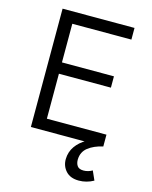

<svg xmlns="http://www.w3.org/2000/svg" viewBox="-134 -786 866 1097"><g transform="rotate(15 299.0 -237.5)"><path d="M97 0V-700H522.5V-631H173V-402.5H480.5V-335.5H173V-69.5H525.5V0ZM440 225Q390 225 363.2 195.8Q336.5 166.5 337 125Q338 82.5 361.2 49.5Q384.5 16.5 423 -5.2Q461.5 -27 507 -37L526 0Q471.5 12.5 438.5 38.5Q405.5 64.5 404 109Q403.5 132 414 147.2Q424.5 162.5 451.5 162.5Q465.5 162.5 479 158.5Q492.5 154.5 503 148L527 202Q486 225 440 225Z"/></g></svg>

Font: Geologica ExtraLight
Style: Regular
Weight: 200
Designer: Sindre Bremnes, Frode Helland
Foundry: Monokrom Skriftforlag AS
Version: Version 1.010; ttfautohint (v1.8.4.7-5d5b);gftools[0.9.28]